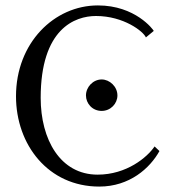

<svg xmlns="http://www.w3.org/2000/svg" viewBox="-20 -678 639 708"><path d="M568 -121 550 -138C523 -98 447 -34 340 -34C202 -34 130 -164 130 -317C130 -572 256 -619 334 -619C436 -619 509 -562 518 -540L547 -564C545 -569 479 -658 341 -658C180 -658 39 -520 39 -323C39 -144 158 10 346 10C458 10 533 -58 568 -121ZM355 -269C388 -269 413 -296 413 -326C413 -359 384 -385 355 -385C323 -385 297 -357 297 -326C297 -297 320 -269 355 -269Z"/></svg>

Font: Libertinus Math
Style: Regular
Weight: 400
Designer: Philipp H. Poll, Khaled Hosny
Foundry: Caleb Maclennan
Version: Version 7.050;RELEASE